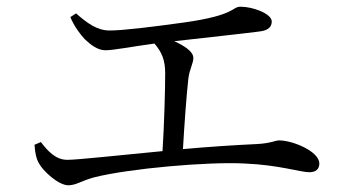

<svg xmlns="http://www.w3.org/2000/svg" viewBox="-20 -649 1040 573"><path d="M190 -598C201 -571 219 -547 233 -532C252 -514 272 -499 295 -499C319 -499 374 -510 441 -519C463 -493 473 -470 473 -430C473 -385 470 -272 465 -198C330 -185 210 -172 181 -172C146 -172 123 -198 102 -225L83 -217C85 -191 88 -176 96 -162C107 -140 154 -96 184 -96C207 -96 224 -110 262 -120C365 -146 601 -167 710 -161C811 -157 877 -135 903 -135C922 -135 933 -144 933 -161C933 -197 854 -230 813 -230C801 -230 788 -221 745 -219C680 -216 603 -211 526 -204C530 -275 537 -370 542 -413C545 -442 557 -459 557 -476C557 -495 531 -512 500 -526C589 -536 717 -550 754 -555C782 -558 791 -570 791 -585C791 -608 735 -629 698 -629C671 -629 686 -604 530 -582C429 -568 347 -558 307 -558C269 -558 239 -581 207 -609Z"/></svg>

Font: Noto Serif CJK JP
Style: Regular
Weight: 400
Designer: Ryoko NISHIZUKA 西塚涼子 (kana & ideographs); Frank Grießhammer (Latin, Greek & Cyrillic); Wenlong ZHANG 张文龙 (bopomofo); San
Foundry: Adobe Systems Incorporated
Version: Version 1.000;PS 1;hotconv 16.6.53;makeotf.lib2.5.65590